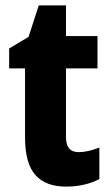

<svg xmlns="http://www.w3.org/2000/svg" viewBox="-20 -683 412 713"><path d="M272 -118Q290 -118 309 -122.5Q328 -127 349 -135V-18Q324 -5 293 2.5Q262 10 225 10Q150 10 111.5 -33Q73 -76 73 -173V-429H14V-503L86 -546L124 -663H225V-549H342V-429H225V-174Q225 -118 272 -118Z"/></svg>

Font: Noto Sans Telugu Condensed ExtraBold
Style: Regular
Weight: 800
Width: 3
Designer: Jelle Bosma - Monotype Design Team
Foundry: Monotype Imaging Inc.
Version: Version 2.005; ttfautohint (v1.8.4.7-5d5b)